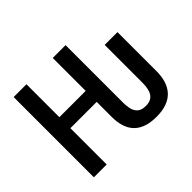

<svg xmlns="http://www.w3.org/2000/svg" viewBox="-152 -956 1208 1208"><g transform="rotate(-45 452.5 -352.0)"><path d="M81 0H195V-323H429V-190C429 -63 489 10 630 10C772 10 832 -69 832 -195V-541H718V-205C718 -123 691 -86 630 -86C569 -86 543 -122 543 -202V-714H429V-421H195V-714H81Z"/></g></svg>

Font: Noto Sans UI SemiCondensed Medium
Style: Regular
Weight: 500
Width: 4
Designer: Monotype Design Team
Foundry: Monotype Imaging Inc.
Version: Version 1.901